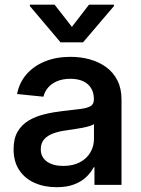

<svg xmlns="http://www.w3.org/2000/svg" viewBox="-20 -777 592 807"><path d="M217.8 9.8Q166.5 9.8 125.5 -8.3Q84.5 -26.4 60.8 -62Q37.1 -97.7 37.1 -149.9Q37.1 -194.8 54.2 -223.9Q71.3 -252.9 100.3 -270.3Q129.4 -287.6 166.3 -296.6Q203.1 -305.7 242.2 -310.1Q291 -315.4 319.8 -319.3Q348.6 -323.2 361.6 -331.5Q374.5 -339.8 374.5 -358.4V-361.8Q374.5 -387.2 363 -406.2Q351.6 -425.3 329.6 -435.5Q307.6 -445.8 275.9 -445.8Q244.1 -445.8 220.2 -435.8Q196.3 -425.8 181.9 -408.7Q167.5 -391.6 162.6 -370.6L51.8 -381.8Q61 -429.7 91.3 -464.6Q121.6 -499.5 168.7 -518.8Q215.8 -538.1 276.4 -538.1Q319.3 -538.1 357.9 -527.3Q396.5 -516.6 426.5 -494.6Q456.5 -472.7 473.6 -438.7Q490.7 -404.8 490.7 -358.9V0H377V-73.7H373.5Q362.3 -51.8 342.3 -32.7Q322.3 -13.7 291.7 -2Q261.2 9.8 217.8 9.8ZM245.6 -79.6Q287.1 -79.6 316.2 -95.2Q345.2 -110.8 360.1 -136.7Q375 -162.6 375 -193.4V-255.4Q369.1 -251 356.2 -247.1Q343.3 -243.2 325.7 -239.7Q308.1 -236.3 289.6 -233.6Q271 -231 254.4 -228.5Q226.1 -224.6 202.6 -215.8Q179.2 -207 165.3 -191.2Q151.4 -175.3 151.4 -149.9Q151.4 -116.2 177.2 -97.9Q203.1 -79.6 245.6 -79.6ZM209.5 -757.3 282.2 -664.1 354 -757.3H459V-751.5L329.1 -599.1H234.4L105.5 -751.5V-757.3Z"/></svg>

Font: Inter Cardless Tabular Medium
Style: Regular
Weight: 500
Designer: Rasmus Andersson
Foundry: rsms
Version: Version 4.000;git-4fc901f